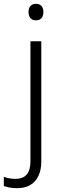

<svg xmlns="http://www.w3.org/2000/svg" viewBox="-72 -749 325 1009"><path d="M17 240Q-5 240 -22 236.5Q-39 233 -52 229V180Q-37 186 -21.5 188.5Q-6 191 11 191Q47 191 67.5 169Q88 147 88 99V-532H145V100Q145 145 129.5 176.5Q114 208 86 224Q58 240 17 240ZM78 -686Q78 -706 88 -717.5Q98 -729 117 -729Q136 -729 146 -717.5Q156 -706 156 -686Q156 -665 146 -653.5Q136 -642 117 -642Q98 -642 88 -653.5Q78 -665 78 -686Z"/></svg>

Font: Noto Sans Armenian Light
Style: Regular
Weight: 300
Designer: Monotype Design Team
Foundry: Monotype Imaging Inc.
Version: Version 2.007